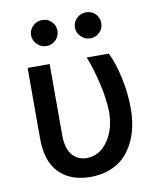

<svg xmlns="http://www.w3.org/2000/svg" viewBox="-85 -823 756 901"><g transform="rotate(-10 293.0 -372.5)"><path d="M71.3 -545.4H176.3V-207.5Q176.3 -141.6 203.4 -111.1Q230.5 -80.6 271.5 -80.6Q333 -80.6 372.6 -137.7Q412.1 -194.8 412.1 -276.9Q410.6 -336.4 394.3 -408.9Q377.9 -481.4 353 -545.4H458Q481.9 -498.5 498.5 -423.1Q515.1 -347.7 515.1 -276.9Q515.1 -230 506.6 -188.2Q498 -146.5 479.2 -109.9Q460.4 -73.2 432.6 -46.9Q404.8 -20.5 364.5 -5.4Q324.2 9.8 274.9 9.8Q180.2 9.8 125.7 -44.7Q71.3 -99.1 71.3 -209ZM176.8 -630.9Q151.9 -630.9 132.8 -649.4Q113.8 -668 113.8 -692.9Q113.8 -718.8 132.6 -736.8Q151.4 -754.9 176.8 -754.9Q203.6 -754.9 221.4 -737.1Q239.3 -719.2 239.3 -692.9Q239.3 -667.5 221.2 -649.2Q203.1 -630.9 176.8 -630.9ZM385.7 -630.9Q360.8 -630.9 341.8 -649.4Q322.8 -668 322.8 -692.9Q322.8 -718.8 341.6 -736.8Q360.4 -754.9 385.7 -754.9Q412.6 -754.9 430.4 -737.1Q448.2 -719.2 448.2 -692.9Q448.2 -667.5 430.2 -649.2Q412.1 -630.9 385.7 -630.9Z"/></g></svg>

Font: Karasuma Gothic
Style: Regular
Weight: 500
Designer: Rasmus Andersson / Ryoko Nishizuka
Foundry: Genbu
Version: Version 1.00